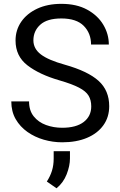

<svg xmlns="http://www.w3.org/2000/svg" viewBox="-20 -741 634 1013"><path d="M461.4 -179.7Q461.4 -212.9 447.3 -236.3Q433.1 -259.8 396.5 -278.8Q359.9 -297.9 292.5 -317.4Q187 -348.1 124.5 -396.5Q62 -444.8 62 -527.3Q62 -582.5 92 -626.2Q122.1 -669.9 176.5 -695.3Q231 -720.7 303.7 -720.7Q383.8 -720.7 439.7 -690.2Q495.6 -659.7 524.9 -610.6Q554.2 -561.5 554.2 -505.9H460.4Q460.4 -565.4 421.9 -604.5Q383.3 -643.6 303.7 -643.6Q228.5 -643.6 192.4 -610.6Q156.2 -577.6 156.2 -528.3Q156.2 -483.9 195.6 -453.9Q234.9 -423.8 322.8 -399.4Q443.8 -365.2 500 -314.5Q556.2 -263.7 556.2 -180.7Q556.2 -123 525.4 -80.1Q494.6 -37.1 439 -13.7Q383.3 9.8 308.1 9.8Q258.8 9.8 211.2 -3.9Q163.6 -17.6 124.8 -44.9Q85.9 -72.3 62.7 -112.5Q39.6 -152.8 39.6 -206.1H133.3Q133.3 -157.7 158 -127Q182.6 -96.2 222.7 -81.5Q262.7 -66.9 308.1 -66.9Q381.8 -66.9 421.6 -97.4Q461.4 -127.9 461.4 -179.7ZM349.1 56.6V95.2Q349.1 133.8 331.8 178.2Q314.5 222.7 278.3 252.4L227.1 216.8Q245.1 189 254.2 159.7Q263.2 130.4 263.2 96.2V56.6Z"/></svg>

Font: Vazirmatn RD
Style: Regular
Weight: 400
Designer: Saber Rastikerdar
Foundry: Saber Rastikerdar
Version: Version 32.102